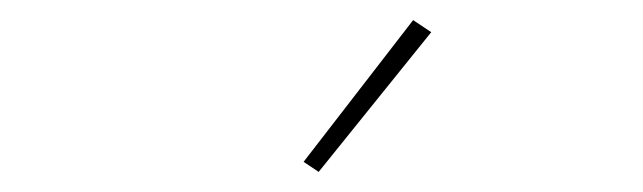

<svg xmlns="http://www.w3.org/2000/svg" viewBox="-20 -776 640 191"><path d="M297 -605 282 -615 391 -756 409 -744Z"/></svg>

Font: Iosevka Slab Thin Extended
Style: Regular
Weight: 100
Width: 7
Monospace: yes
Designer: Belleve Invis
Foundry: Belleve Invis
Version: Version 11.1.1; ttfautohint (v1.8.3)